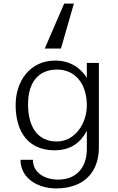

<svg xmlns="http://www.w3.org/2000/svg" viewBox="-20 -850 656 1068"><path d="M296 -63C186 -63 136 -148 136 -270C136 -393 195 -463 297 -463C401 -463 463 -381 463 -264C463 -163 397 -63 296 -63ZM67 -266C67 -116 138 -14 283 -14C374 -14 428 -57 463 -122V-21C463 83 404 149 304 149C226 149 163 109 163 39H94C94 139 186 198 293 198C443 198 530 111 530 -29V-500H463V-417C425 -477 365 -513 287 -513C147 -513 67 -399 67 -266ZM319 -580 391 -830H337L229 -580Z"/></svg>

Font: Perun Light
Style: Regular
Weight: 300
Foundry: Copyright (c) Stefan Peev, Context Ltd, 2016
Version: Version 1.089